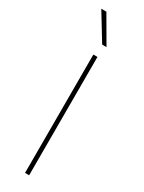

<svg xmlns="http://www.w3.org/2000/svg" viewBox="-242 -958 743 988"><g transform="rotate(30 129.5 -464.0)"><path d="M141.6 -703.1V0H117.2V-703.1ZM34.7 -927.7H64.9L156.7 -770H130.9Z"/></g></svg>

Font: Wand UI Pro
Style: Regular
Weight: 400
Designer: Andreas Faust
Version: Version 1.003;FEAKit 1.0